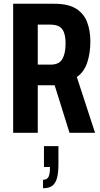

<svg xmlns="http://www.w3.org/2000/svg" viewBox="-20 -707 533 1022"><path d="M50 0V-687H269Q344 -687 385.5 -660.5Q427 -634 444 -588.5Q461 -543 461 -487Q461 -423 444 -373Q427 -323 389 -297L486 0H350L271 -253H181V0ZM181 -363H250Q295 -363 312 -393Q329 -423 329 -475Q329 -509 321.5 -531.5Q314 -554 296.5 -565Q279 -576 246 -576H181ZM209 295V250Q230 250 238 235Q246 220 246 182H214V71H291V166Q291 214 283 242Q275 270 257.5 282.5Q240 295 209 295Z"/></svg>

Font: Archivo ExtraCondensed
Style: Bold
Weight: 700
Width: 2
Designer: Hector Gatti
Foundry: Omnibus-Type
Version: Version 2.001